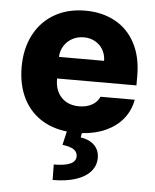

<svg xmlns="http://www.w3.org/2000/svg" viewBox="-54 -583 690 857"><g transform="rotate(5 291.0 -154.0)"><path d="M293.9 -537.1Q369.1 -537.1 427 -505.9Q484.9 -474.6 517.3 -413.6Q549.8 -352.5 549.8 -266.6V-224.6H194.3V-221.7Q194.3 -170.4 223.6 -139.9Q252.9 -109.4 302.7 -109.4Q335.9 -109.4 360.1 -122.8Q384.3 -136.2 394.5 -160.2H547.9Q539.1 -111.8 509.8 -75.2Q480.5 -38.6 433.6 -16.8Q386.7 4.9 325.7 8.8L322.3 28.3Q360.8 33.7 383.3 55.7Q405.8 77.6 406.2 112.3Q406.2 147.9 383.3 174.1Q360.4 200.2 317.1 214.4Q273.9 228.5 213.9 228.5L212.9 159.2Q311.5 159.2 311.5 114.3Q311.5 94.7 295.2 83.7Q278.8 72.8 244.1 68.4L258.3 7.3Q188 -0.5 137.2 -35.4Q86.4 -70.3 59.3 -128.2Q32.2 -186 32.2 -262.7Q32.2 -344.2 64.5 -406.5Q96.7 -468.8 156 -502.9Q215.3 -537.1 293.9 -537.1ZM396.5 -321.3Q396 -349.1 383.3 -371.1Q370.6 -393.1 348.1 -405.5Q325.7 -418 297.9 -418Q269 -418 245.8 -405.3Q222.7 -392.6 209 -370.6Q195.3 -348.6 194.3 -321.3Z"/></g></svg>

Font: Pretendard Std ExtraBold
Style: Regular
Weight: 800
Designer: Base glyphs from Inter by Rasmus Andersson; Hangeul glyphs from Noto Sans CJK(Source Han Sans) by Jang Soo-young and Kan
Foundry: Kil Hyung-jin
Version: Version 1.309